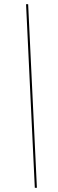

<svg xmlns="http://www.w3.org/2000/svg" viewBox="-20 -780 280 921"><path d="M147 121 105 -760H115L157 121Z"/></svg>

Font: Noto Serif Display Condensed SemiBold
Style: Italic
Weight: 600
Width: 3
Italic angle: -12°
Designer: Monotype Design Team
Foundry: Monotype Imaging Inc.
Version: Version 2.009